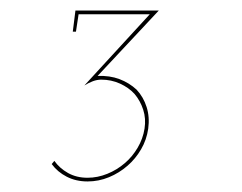

<svg xmlns="http://www.w3.org/2000/svg" viewBox="-20 -720 459 364"><path d="M140 -558Q148 -563 156 -566Q164 -569 172 -569Q191 -569 207.5 -561.5Q224 -554 235 -542Q246 -529 251.5 -512Q257 -495 254 -476Q251 -457 241 -440Q231 -423 217 -411Q202 -398 183.5 -390.5Q165 -383 146 -383Q125 -383 109 -392Q93 -401 83 -415L78 -409Q89 -394 106.5 -385Q124 -376 146 -376Q167 -376 186.5 -384Q206 -392 222 -406Q237 -419 247.5 -437Q258 -455 261 -476Q264 -498 258 -517Q252 -536 239 -550Q225 -563 206.5 -570Q188 -577 165 -576L281 -700H123L118 -660H124L129 -693H264Z"/></svg>

Font: Josefin Slab Thin Thin
Style: Italic
Weight: 250
Italic angle: -12°
Version: Version 2.000